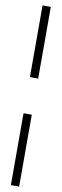

<svg xmlns="http://www.w3.org/2000/svg" viewBox="-109 -816 338 1052"><g transform="rotate(10 60.0 -290.0)"><path d="M83 -391H37V-790H83ZM37 -190H83V210H37Z"/></g></svg>

Font: Georama ExtraCondensed Light
Style: Regular
Weight: 300
Width: 2
Designer: Jean-Baptiste Levee
Foundry: Production Type
Version: Version 1.000